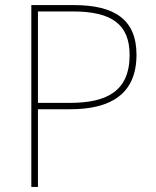

<svg xmlns="http://www.w3.org/2000/svg" viewBox="-20 -734 613 754"><path d="M270 -714H103V0H129V-305H256C414 -305 516 -364 516 -519C516 -658 429 -714 270 -714ZM266 -689C418 -689 489 -639 489 -518C489 -372 394 -330 254 -330H129V-689Z"/></svg>

Font: Noto Sans Lao Thin
Style: Regular
Weight: 100
Designer: Monotype Design Team
Foundry: Monotype Imaging Inc.
Version: Version 2.003